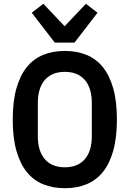

<svg xmlns="http://www.w3.org/2000/svg" viewBox="-20 -978 682 1010"><path d="M321 12Q258 12 207.5 -8.5Q157 -29 121.5 -72.5Q86 -116 66.5 -184.5Q47 -253 47 -349Q47 -445 66.5 -513.5Q86 -582 121.5 -625.5Q157 -669 207.5 -689.5Q258 -710 321 -710Q384 -710 434.5 -689.5Q485 -669 520.5 -625.5Q556 -582 575.5 -513.5Q595 -445 595 -349Q595 -253 575.5 -184.5Q556 -116 520.5 -72.5Q485 -29 434.5 -8.5Q384 12 321 12ZM321 -98Q389 -98 426 -140.5Q463 -183 463 -262V-436Q463 -515 426 -557.5Q389 -600 321 -600Q253 -600 216 -557.5Q179 -515 179 -436V-262Q179 -183 216 -140.5Q253 -98 321 -98ZM268 -754 147 -911 208 -958 320 -840 432 -958 493 -911 372 -754Z"/></svg>

Font: IBM Plex Sans Condensed SemiBold
Style: Regular
Weight: 600
Width: 3
Designer: Mike Abbink, Paul van der Laan, Pieter van Rosmalen
Foundry: Bold Monday
Version: Version 1.3